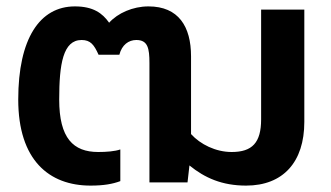

<svg xmlns="http://www.w3.org/2000/svg" viewBox="-20 -570 1033 600"><path d="M263 10C304 10 332 5 356 -4V-103C339 -97 312 -95 287 -95C209 -95 165 -138 165 -259C165 -370 177 -445 235 -445C263 -445 274 -430 288 -399H353C361 -430 382 -445 406 -445C442 -445 447 -419 447 -373V0H566L572 -53C620 -14 674 10 749 10C865 10 931 -64 931 -189V-540H796V-197C796 -124 768 -95 704 -95C654 -95 606 -119 577 -151V-394C577 -487 538 -550 444 -550C395 -550 348 -529 321 -499C300 -529 271 -550 214 -550C104 -550 37 -449 37 -259C37 -70 133 10 263 10Z"/></svg>

Font: Kanit Medium
Style: Regular
Weight: 500
Designer: Katatrad Team
Foundry: CadsonDemak
Version: Version 1.000;PS 001.000;hotconv 1.0.88;makeotf.lib2.5.64775